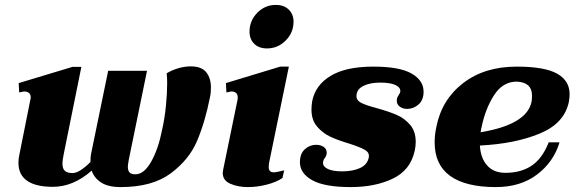

<svg xmlns="http://www.w3.org/2000/svg" viewBox="-20 -751 2337 781"><path d="M838 -395Q838 -372 834 -355Q814 -254 781.5 -177.5Q749 -101 674 -45.5Q599 10 471 10Q420 10 391.5 -8.5Q363 -27 353 -57Q278 9 195 9Q126 9 90.5 -15.5Q55 -40 55 -89Q55 -107 59 -123L103 -343Q105 -351 105 -355Q105 -368 97 -373.5Q89 -379 78 -379Q77 -379 58 -375L56 -413L275 -479H311L239 -123Q234 -98 234 -86Q234 -64 244.5 -55.5Q255 -47 275 -47Q303 -47 348 -92V-93Q348 -113 350 -123L420 -463H578L504 -102Q500 -80 500 -73Q500 -57 507 -49.5Q514 -42 531 -42Q566 -42 595 -93.5Q624 -145 639 -221Q650 -269 655 -321Q660 -373 660 -413Q660 -433 658 -453Q680 -466 705.5 -473.5Q731 -481 756 -481Q800 -481 819 -457Q838 -433 838 -395Z M995 -622Q995 -667 1026.5 -699Q1058 -731 1102 -731Q1135 -731 1154.5 -712Q1174 -693 1174 -663Q1174 -618 1142 -586Q1110 -554 1066 -554Q1033 -554 1014 -573Q995 -592 995 -622ZM886 -48Q886 -52 888 -62L946 -344Q947 -348 947 -355Q947 -368 939.5 -373.5Q932 -379 921 -379Q918 -379 901 -375L899 -413L1120 -480H1155L1074 -86L1073 -71Q1073 -50 1094 -50Q1102 -50 1115.5 -53.5Q1129 -57 1136 -58L1129 -27Q1104 -10 1065 0Q1026 10 989 10Q948 10 917 -3.5Q886 -17 886 -48Z M1200 -91Q1200 -126 1220 -144Q1240 -162 1266 -162Q1284 -162 1296.5 -153.5Q1309 -145 1309 -130Q1309 -118 1301 -108Q1294 -99 1294 -88Q1294 -73 1314 -63.5Q1334 -54 1372 -54Q1415 -54 1444.5 -67.5Q1474 -81 1480 -110Q1484 -130 1464 -141.5Q1444 -153 1400 -167Q1353 -181 1322.5 -195.5Q1292 -210 1269.5 -236.5Q1247 -263 1247 -305Q1247 -322 1250 -340Q1263 -405 1325 -442.5Q1387 -480 1499 -480Q1605 -480 1654 -452Q1703 -424 1703 -378Q1703 -344 1682.5 -326Q1662 -308 1636 -308Q1619 -308 1606.5 -317Q1594 -326 1594 -341Q1594 -353 1600 -361.5Q1606 -370 1608 -377Q1611 -394 1590 -404.5Q1569 -415 1527 -415Q1484 -415 1457 -401Q1430 -387 1430 -360Q1430 -342 1450.5 -332Q1471 -322 1513 -311Q1563 -297 1594 -283.5Q1625 -270 1648 -243.5Q1671 -217 1671 -174Q1671 -155 1667 -138Q1650 -59 1578 -24.5Q1506 10 1407 10Q1300 10 1250 -18Q1200 -46 1200 -91Z M1932 -159Q1935 -108 1961.5 -78Q1988 -48 2036 -48Q2099 -48 2142.5 -77Q2186 -106 2212 -172H2256Q2232 -92 2164.5 -41Q2097 10 1997 10Q1874 10 1811 -35.5Q1748 -81 1748 -172Q1748 -203 1755 -235Q1777 -346 1864 -413Q1951 -480 2082 -480Q2195 -480 2246 -451.5Q2297 -423 2297 -368Q2297 -354 2294 -337Q2276 -249 2175 -207.5Q2074 -166 1932 -159ZM2144 -363Q2144 -416 2082 -419Q2025 -419 1989.5 -363.5Q1954 -308 1939 -234Q1937 -227 1935 -213Q2122 -244 2142 -336Q2144 -346 2144 -363Z"/></svg>

Font: Taviraj ExtraBold
Style: Italic
Weight: 800
Italic angle: -12°
Designer: Katatrad Team
Foundry: CadsonDemak
Version: Version 1.001